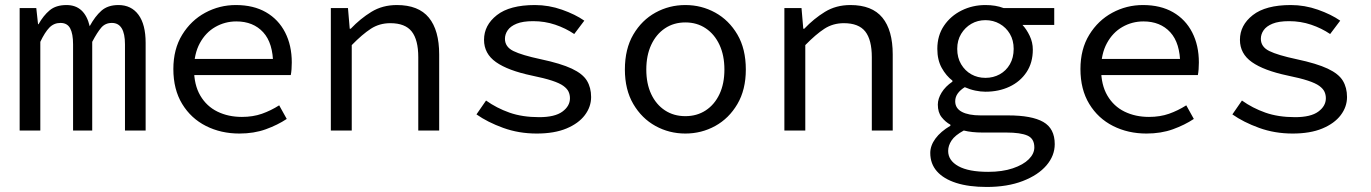

<svg xmlns="http://www.w3.org/2000/svg" viewBox="-20 -518 5440 762"><path d="M58 0V-486H124L131 -422H133Q152 -456 177 -477Q202 -498 244 -498Q280 -498 303 -477Q326 -456 336 -414Q357 -453 382.5 -475.5Q408 -498 450 -498Q501 -498 529.5 -459.5Q558 -421 558 -348V0H476V-342Q476 -427 424 -427Q398 -427 382 -408.5Q366 -390 346 -352V0H270V-342Q270 -384 258.5 -405.5Q247 -427 220 -427Q194 -427 176 -408.5Q158 -390 140 -352V0Z M930 12Q857 12 797.5 -18Q738 -48 703 -105.5Q668 -163 668 -244Q668 -323 703 -380Q738 -437 794.5 -467.5Q851 -498 916 -498Q986 -498 1035.5 -469.5Q1085 -441 1111.5 -389.5Q1138 -338 1138 -270Q1138 -256 1137 -243Q1136 -230 1134 -220H723V-284H1085L1064 -261Q1064 -347 1024.5 -390Q985 -433 918 -433Q873 -433 834.5 -411Q796 -389 773 -346.5Q750 -304 750 -244Q750 -181 775 -138.5Q800 -96 843 -75Q886 -54 940 -54Q984 -54 1019.5 -66.5Q1055 -79 1088 -100L1118 -46Q1082 -22 1035 -5Q988 12 930 12Z M1293 0V-486H1361L1368 -404H1372Q1410 -444 1454 -471Q1498 -498 1555 -498Q1641 -498 1682 -448Q1723 -398 1723 -302V0H1640V-291Q1640 -360 1614 -393Q1588 -426 1529 -426Q1486 -426 1452 -404Q1418 -382 1376 -339V0Z M2110 12Q2039 12 1977 -10.5Q1915 -33 1871 -64L1909 -119Q1951 -89 2002 -71Q2053 -53 2120 -53Q2182 -53 2212 -75Q2242 -97 2242 -128Q2242 -142 2236.5 -154Q2231 -166 2216 -177Q2201 -188 2170.5 -198Q2140 -208 2091 -218Q1996 -238 1948.5 -271.5Q1901 -305 1901 -360Q1901 -418 1952 -458Q2003 -498 2103 -498Q2158 -498 2210.5 -479.5Q2263 -461 2299 -436L2259 -383Q2225 -406 2183.5 -420Q2142 -434 2096 -434Q2055 -434 2030.5 -424Q2006 -414 1995 -398Q1984 -382 1984 -364Q1984 -332 2017.5 -315.5Q2051 -299 2126 -283Q2206 -266 2249.5 -245.5Q2293 -225 2309.5 -197.5Q2326 -170 2326 -133Q2326 -94 2301 -61Q2276 -28 2228 -8Q2180 12 2110 12Z M2700 12Q2636 12 2581.5 -18Q2527 -48 2493.5 -105Q2460 -162 2460 -242Q2460 -324 2493.5 -381Q2527 -438 2581.5 -468Q2636 -498 2700 -498Q2764 -498 2818.5 -468Q2873 -438 2906.5 -381Q2940 -324 2940 -242Q2940 -162 2906.5 -105Q2873 -48 2818.5 -18Q2764 12 2700 12ZM2700 -57Q2746 -57 2781 -80Q2816 -103 2835.5 -144.5Q2855 -186 2855 -242Q2855 -298 2835.5 -340Q2816 -382 2781 -405.5Q2746 -429 2700 -429Q2654 -429 2619 -405.5Q2584 -382 2564.5 -340Q2545 -298 2545 -242Q2545 -186 2564.5 -144.5Q2584 -103 2619 -80Q2654 -57 2700 -57Z M3093 0V-486H3161L3168 -404H3172Q3210 -444 3254 -471Q3298 -498 3355 -498Q3441 -498 3482 -448Q3523 -398 3523 -302V0H3440V-291Q3440 -360 3414 -393Q3388 -426 3329 -426Q3286 -426 3252 -404Q3218 -382 3176 -339V0Z M3896 224Q3825 224 3775 208Q3725 192 3698.5 162Q3672 132 3672 89Q3672 60 3692.5 32Q3713 4 3752 -19V-23Q3732 -34 3717 -53Q3702 -72 3702 -103Q3702 -126 3717 -150.5Q3732 -175 3760 -194V-198Q3735 -217 3717.5 -248.5Q3700 -280 3700 -324Q3700 -377 3726.5 -416Q3753 -455 3796.5 -476.5Q3840 -498 3891 -498Q3932 -498 3963 -486H4164V-419H4038Q4054 -402 4066.5 -376Q4079 -350 4079 -321Q4079 -269 4054 -231.5Q4029 -194 3986.5 -174Q3944 -154 3891 -154Q3872 -154 3850.5 -158.5Q3829 -163 3809 -172Q3791 -161 3781 -147Q3771 -133 3771 -116Q3771 -88 3797.5 -74Q3824 -60 3872 -60H3981Q4075 -60 4120.5 -34Q4166 -8 4166 54Q4166 100 4133 138.5Q4100 177 4039 200.5Q3978 224 3896 224ZM3891 -209Q3922 -209 3947.5 -223Q3973 -237 3988 -263Q4003 -289 4003 -324Q4003 -358 3988 -383.5Q3973 -409 3947.5 -423.5Q3922 -438 3891 -438Q3860 -438 3835 -423.5Q3810 -409 3794.5 -383.5Q3779 -358 3779 -324Q3779 -289 3794.5 -263Q3810 -237 3835 -223Q3860 -209 3891 -209ZM3902 164Q3958 164 3999.5 150Q4041 136 4063 114Q4085 92 4085 67Q4085 32 4057.5 20Q4030 8 3974 8H3879Q3858 8 3839.5 6Q3821 4 3805 0Q3770 19 3756.5 39.5Q3743 60 3743 81Q3743 119 3783.5 141.5Q3824 164 3902 164Z M4530 12Q4457 12 4397.5 -18Q4338 -48 4303 -105.5Q4268 -163 4268 -244Q4268 -323 4303 -380Q4338 -437 4394.5 -467.5Q4451 -498 4516 -498Q4586 -498 4635.5 -469.5Q4685 -441 4711.5 -389.5Q4738 -338 4738 -270Q4738 -256 4737 -243Q4736 -230 4734 -220H4323V-284H4685L4664 -261Q4664 -347 4624.5 -390Q4585 -433 4518 -433Q4473 -433 4434.5 -411Q4396 -389 4373 -346.5Q4350 -304 4350 -244Q4350 -181 4375 -138.5Q4400 -96 4443 -75Q4486 -54 4540 -54Q4584 -54 4619.5 -66.5Q4655 -79 4688 -100L4718 -46Q4682 -22 4635 -5Q4588 12 4530 12Z M5110 12Q5039 12 4977 -10.5Q4915 -33 4871 -64L4909 -119Q4951 -89 5002 -71Q5053 -53 5120 -53Q5182 -53 5212 -75Q5242 -97 5242 -128Q5242 -142 5236.5 -154Q5231 -166 5216 -177Q5201 -188 5170.5 -198Q5140 -208 5091 -218Q4996 -238 4948.5 -271.5Q4901 -305 4901 -360Q4901 -418 4952 -458Q5003 -498 5103 -498Q5158 -498 5210.5 -479.5Q5263 -461 5299 -436L5259 -383Q5225 -406 5183.5 -420Q5142 -434 5096 -434Q5055 -434 5030.5 -424Q5006 -414 4995 -398Q4984 -382 4984 -364Q4984 -332 5017.5 -315.5Q5051 -299 5126 -283Q5206 -266 5249.5 -245.5Q5293 -225 5309.5 -197.5Q5326 -170 5326 -133Q5326 -94 5301 -61Q5276 -28 5228 -8Q5180 12 5110 12Z"/></svg>

Font: Source Code Variable
Style: Regular
Weight: 400
Monospace: yes
Designer: Paul D. Hunt, Teo Tuominen
Foundry: Adobe Systems Incorporated
Version: Version 1.010;hotconv 1.0.106;makeotfexe 2.5.65593